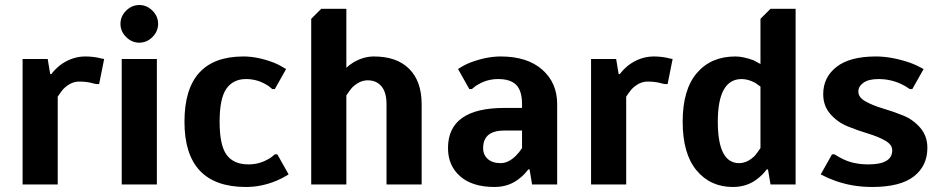

<svg xmlns="http://www.w3.org/2000/svg" viewBox="-20 -735 3745 765"><path d="M70 0V-500H170L180 -440H185Q195 -455 219 -475Q266 -510 320 -510Q346 -510 371 -505Q387 -501 395 -500L375 -400H365Q356 -401 343 -405Q321 -410 295 -410Q262 -410 232 -380Q222 -368 210 -350V0Z M587.5 -587.5Q565 -565 535 -565Q505 -565 482.5 -587.5Q460 -610 460 -640Q460 -670 482.5 -692.5Q505 -715 535 -715Q565 -715 587.5 -692.5Q610 -670 610 -640Q610 -610 587.5 -587.5ZM465 0V-500H605V0Z M960 10Q715 10 715 -250Q715 -510 950 -510Q1007 -510 1072 -485Q1092 -477 1120 -460L1075 -380H1065Q1051 -393 1037 -400Q1002 -420 960 -420Q909 -420 882 -381.5Q855 -343 855 -250Q855 -156 883 -118Q911 -80 970 -80Q1012 -80 1047 -100Q1061 -107 1075 -120H1085L1130 -40Q1102 -23 1082 -15Q1022 10 960 10Z M1220 0V-660L1260 -700H1360V-465Q1370 -475 1389 -487Q1429 -510 1470 -510Q1561 -510 1610.5 -460.5Q1660 -411 1660 -320V0H1520V-320Q1520 -367 1500 -391Q1480 -415 1445 -415Q1412 -415 1382 -385Q1372 -373 1360 -355V0Z M1950 10Q1862 10 1813.5 -32.5Q1765 -75 1765 -145Q1765 -305 1990 -305H2060V-320Q2060 -373 2037 -396.5Q2014 -420 1965 -420Q1923 -420 1888 -400Q1874 -393 1860 -380H1850L1805 -460Q1829 -476 1852 -485Q1917 -510 1975 -510Q2081 -510 2140.5 -457.5Q2200 -405 2200 -320V0H2100L2090 -60H2085Q2068 -38 2051 -25Q2009 10 1950 10ZM1975 -85Q2006 -85 2036 -115Q2049 -128 2060 -145V-215H1990Q1905 -215 1905 -145Q1905 -118 1923.5 -101.5Q1942 -85 1975 -85Z M2335 0V-500H2435L2445 -440H2450Q2460 -455 2484 -475Q2531 -510 2585 -510Q2611 -510 2636 -505Q2652 -501 2660 -500L2640 -400H2630Q2621 -401 2608 -405Q2586 -410 2560 -410Q2527 -410 2497 -380Q2487 -368 2475 -350V0Z M2900 10Q2810 10 2755 -56.5Q2700 -123 2700 -250Q2700 -378 2756.5 -444Q2813 -510 2910 -510Q2941 -510 2982 -495L3010 -480V-660L3050 -700H3150V0H3050L3040 -60H3035Q3018 -38 3001 -25Q2959 10 2900 10ZM2925 -85Q2958 -85 2988 -115Q2998 -127 3010 -145V-390L2989 -405Q2961 -420 2935 -420Q2840 -420 2840 -250Q2840 -85 2925 -85Z M3455 10Q3376 10 3307 -15Q3281 -24 3250 -40L3295 -120H3305Q3324 -108 3341 -100Q3383 -80 3440 -80Q3535 -80 3535 -136Q3535 -159 3506.5 -175Q3478 -191 3438 -203Q3398 -215 3357.5 -231.5Q3317 -248 3288.5 -280.5Q3260 -313 3260 -360Q3260 -427 3313 -468.5Q3366 -510 3470 -510Q3533 -510 3606 -485Q3631 -476 3660 -460L3615 -380H3605Q3587 -393 3571 -400Q3529 -420 3480 -420Q3441 -420 3420.5 -405.5Q3400 -391 3400 -370Q3400 -347 3428.5 -331Q3457 -315 3497.5 -303Q3538 -291 3578 -275Q3618 -259 3646.5 -226Q3675 -193 3675 -146Q3675 -74 3621 -32Q3567 10 3455 10Z"/></svg>

Font: Scada
Style: Bold
Weight: 700
Designer: Jovanny Lemonad
Foundry: Jovanny Lemonad
Version: Version 4.100;PS 004.100;hotconv 1.0.88;makeotf.lib2.5.64775